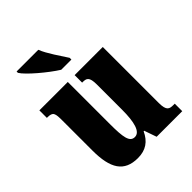

<svg xmlns="http://www.w3.org/2000/svg" viewBox="-218 -885 1013 1013"><g transform="rotate(-45 288.5 -378.0)"><path d="M257 -606H333V-619C309 -657 263 -721 246 -766H84V-756C105 -721 199 -642 257 -606ZM214 10C273 10 311 -17 335 -69H339L363 0H554V-56H544C515 -56 497 -60 497 -118V-536H287V-480H290C319 -480 335 -475 335 -418V-230C335 -138 320 -80 281 -80C243 -80 236 -123 236 -222V-536H24V-480H27C70 -480 72 -466 72 -409V-188C72 -54 112 10 214 10Z"/></g></svg>

Font: Noto Serif Georgian ExtraCondensed Black
Style: Regular
Weight: 900
Width: 2
Designer: Monotype Design Team, Akaki Razmadze
Foundry: Google LLC
Version: Version 2.003